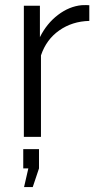

<svg xmlns="http://www.w3.org/2000/svg" viewBox="-20 -544 391 763"><path d="M334.9 -460.9Q266.9 -459.3 215.3 -423Q163.8 -386.7 142.8 -323.8V0H74.8V-521.1H138.6V-396.3Q165.6 -450.6 210.4 -484.7Q255.2 -518.8 304.8 -523.4Q314.8 -523.6 322.2 -523.8Q329.6 -523.9 334.9 -523.2ZM75.6 199.5 92.6 125.2H72.4V48.6H135V125.2L110.1 199.5Z"/></svg>

Font: Raleway Thin
Style: Regular
Weight: 100
Designer: Matt McInerney, Pablo Impallari, Rodrigo Fuenzalida
Foundry: Matt McInerney, Pablo Impallari, Rodrigo Fuenzalida
Version: Version 4.026